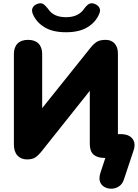

<svg xmlns="http://www.w3.org/2000/svg" viewBox="-20 -955 834 1161"><path d="M379 -760Q299 -760 249.5 -790Q200 -820 179 -869Q169 -893 178 -909Q187 -925 207 -932Q228 -939 241.5 -930.5Q255 -922 271 -901Q303 -851 379 -851Q454 -851 488 -901Q503 -922 517 -930.5Q531 -939 551 -932Q571 -925 580.5 -909Q590 -893 579 -869Q558 -820 508.5 -790Q459 -760 379 -760ZM729 131Q720 158 700 171.5Q680 185 656.5 186Q633 187 613 176.5Q593 166 585 144.5Q577 123 587 91L617 0H612Q569 0 546 -20Q523 -40 523 -85V-406L234 -43Q212 -15 193.5 -3Q175 9 144 9Q107 9 85.5 -14.5Q64 -38 64 -82V-628Q64 -669 86 -691.5Q108 -714 150 -714Q191 -714 213 -691.5Q235 -669 235 -628V-301L524 -662Q546 -690 565.5 -702Q585 -714 619 -714Q653 -714 673 -692Q693 -670 693 -632V-144H709Q760 -144 781.5 -115.5Q803 -87 786 -40Z"/></svg>

Font: Chiron GoRound TC H
Style: Regular
Weight: 900
Designer: Ryoko NISHIZUKA 西塚涼子 (kana, bopomofo & ideographs); Paul D. Hunt (Latin, Greek & Cyrillic); Sandoll Communications 산돌커뮤니
Foundry: Adobe
Version: Version 1.000;hotconv 1.1.1;makeotfexe 2.6.0